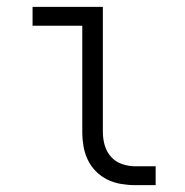

<svg xmlns="http://www.w3.org/2000/svg" viewBox="-20 -540 540 560"><path d="M374 0Q354 0 333 -3.5Q312 -7 293.5 -16Q275 -25 260 -40Q245 -55 236 -74Q227 -93 223.5 -113.5Q220 -134 220 -155V-465H75V-520H280V-155Q280 -135 285.5 -116Q291 -97 304 -82.5Q317 -68 336 -61.5Q355 -55 374 -55H434V0Z"/></svg>

Font: Iosevka SS18 Light
Style: Regular
Weight: 300
Monospace: yes
Designer: Belleve Invis
Foundry: Belleve Invis
Version: Version 25.1.1; ttfautohint (v1.8.4)